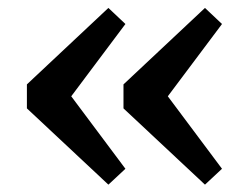

<svg xmlns="http://www.w3.org/2000/svg" viewBox="-20 -506 646 496"><path d="M150 -276 304 -70 260 -29 49.5 -226V-288L260 -485.5L304 -444L150 -238.5ZM399.5 -276 553.5 -70 509.5 -29 299 -226V-288L509.5 -485.5L553.5 -444L399.5 -238.5Z"/></svg>

Font: Newsreader 7pt
Style: Regular
Weight: 400
Designer: Hugues Gentile
Foundry: Production Type
Version: Version 1.003